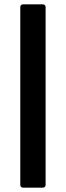

<svg xmlns="http://www.w3.org/2000/svg" viewBox="-20 -780 302 880"><path d="M85 -760H177Q182 -760 185.5 -756.5Q189 -753 189 -748V68Q189 73 185.5 76.5Q182 80 177 80H85Q80 80 76.5 76.5Q73 73 73 68V-748Q73 -753 76.5 -756.5Q80 -760 85 -760Z"/></svg>

Font: Barlow SemiBold
Style: Regular
Weight: 600
Designer: Jeremy Tribby
Foundry: Tribby Type
Version: Version 1.422